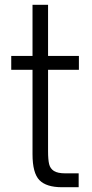

<svg xmlns="http://www.w3.org/2000/svg" viewBox="-20 -783 386 803"><path d="M239 0Q174 0 145 -29.5Q116 -59 116 -138V-491H27V-549H116V-763H181V-549H310V-491H181V-151Q181 -115 185.5 -96.5Q190 -78 205.5 -68Q221 -58 254 -58H309V0Z"/></svg>

Font: Open Sauce Sans Light
Style: Regular
Weight: 300
Designer: Alfredo Marco Pradil
Foundry: Creative Sauce Fz LLC
Version: Version 1.477